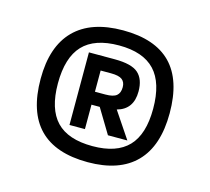

<svg xmlns="http://www.w3.org/2000/svg" viewBox="-65 -712 564 516"><g transform="rotate(15 217.5 -453.5)"><path d="M397 -454Q397 -363 351.5 -316.5Q306 -270 218 -270Q128 -270 83 -316Q38 -362 38 -454Q38 -544 84 -590.5Q130 -637 219 -637Q308 -637 352.5 -591.5Q397 -546 397 -454ZM351 -454Q351 -526 318.5 -560.5Q286 -595 219 -595Q151 -595 118.5 -560.5Q86 -526 86 -454Q86 -383 118.5 -349Q151 -315 219 -315Q286 -315 318.5 -349Q351 -383 351 -454ZM188 -422V-354H145V-556H217Q264 -556 282.5 -539.5Q301 -523 301 -489Q301 -464 290 -448.5Q279 -433 257 -427L306 -354H252L211 -422ZM257 -489Q257 -503 248 -510Q239 -517 217 -517H188V-458H217Q239 -458 248 -465.5Q257 -473 257 -489Z"/></g></svg>

Font: Blinker
Style: Regular
Weight: 400
Designer: Juergen Huber
Foundry: supertype
Version: Version 1.017;hotconv 1.0.117;makeotfexe 2.5.65602